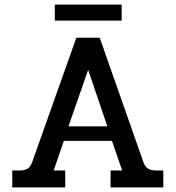

<svg xmlns="http://www.w3.org/2000/svg" viewBox="-20 -810 759 830"><path d="M217 -790H506V-721H217ZM33 -73H64Q87 -73 99.5 -81Q112 -89 119 -109L310 -647H411L600 -109Q607 -89 620 -81Q633 -73 656 -73H686V0H458V-73H508L464 -201H256L212 -73H262V0H33ZM444 -264 361 -508 276 -264Z"/></svg>

Font: Pridi
Style: Regular
Weight: 400
Designer: Katatrad Team
Foundry: CadsonDemak
Version: Version 1.001